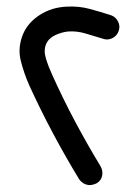

<svg xmlns="http://www.w3.org/2000/svg" viewBox="-20 -548 420 579"><path d="M247 10Q230 8 219 -7Q177 -76 139.5 -146.5Q102 -217 69 -289Q52 -327 42.5 -365.5Q33 -404 49 -444Q64 -480 100 -503Q136 -526 181 -528Q218 -530 251 -521Q284 -512 315 -502Q329 -497 336 -483Q343 -469 338 -455Q333 -440 319 -433Q305 -426 291 -431Q265 -439 238 -447Q211 -455 185 -453Q166 -451 146.5 -442Q127 -433 119 -415Q111 -396 118.5 -371.5Q126 -347 138 -321Q170 -250 206.5 -181.5Q243 -113 283 -47Q291 -33 288 -18Q285 -3 271 5Q258 11 247 10Z"/></svg>

Font: Dongol
Style: Regular
Weight: 400
Designer: Abdo Mohamed and Ibrahim Hamdi
Foundry: Protype Foundry
Version: Version 1.000;hotconv 1.0.109;makeotfexe 2.5.65596